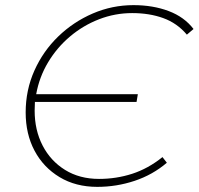

<svg xmlns="http://www.w3.org/2000/svg" viewBox="-20 -724 774 748"><path d="M517 -357 512 -327H116Q115 -310 115 -293Q115 -217 146 -157Q177 -97 233.5 -62Q290 -27 366 -27Q433 -27 495 -47Q557 -67 613 -112L630 -90Q575 -43 504.5 -19.5Q434 4 359 4Q275 4 212 -34Q149 -72 114.5 -137Q80 -202 80 -286Q80 -373 114 -449Q148 -525 207 -582Q266 -639 341.5 -671.5Q417 -704 500 -704Q576 -704 637 -681Q698 -658 734 -611L708 -589Q670 -634 616 -653.5Q562 -673 495 -673Q428 -673 366 -649Q304 -625 253 -582Q202 -539 167.5 -481.5Q133 -424 121 -357Z"/></svg>

Font: Montserrat ExtraLight
Style: Italic
Weight: 200
Italic angle: -11.3°
Designer: Julieta Ulanovsky
Foundry: Julieta Ulanovsky
Version: Version 9.000; ttfautohint (v1.8.4.7-5d5b)